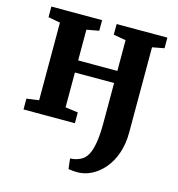

<svg xmlns="http://www.w3.org/2000/svg" viewBox="-116 -653 921 996"><g transform="rotate(15 344.5 -155.0)"><path d="M389.5 242.5Q377.5 242.5 363.5 241.2Q349.5 240 341 238L334.5 183Q344 183 359 180Q374 177 387.5 170.5Q411.5 160 426 133.5Q440.5 107 447.2 63.8Q454 20.5 454 -40V-254H243.5V-67L311.5 -58V0H35.5V-58L101.5 -67V-484L37 -496V-553H309.5V-496L243.5 -484V-319H454V-484L387.5 -496V-553H660V-496L596 -484V-27Q596 36 578.5 86Q561 136 531.2 170.8Q501.5 205.5 464.8 224Q428 242.5 389.5 242.5Z"/></g></svg>

Font: Merriweather 24pt
Style: Bold
Weight: 700
Designer: Eben Sorkin
Foundry: Eben Sorkin
Version: Version 2.100